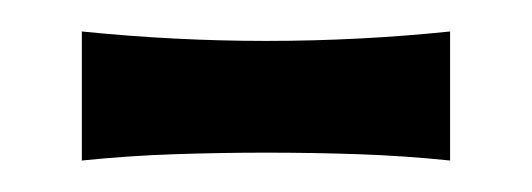

<svg xmlns="http://www.w3.org/2000/svg" viewBox="-20 -707 338 122"><path d="M266 -605Q237 -608 208 -609Q179 -610 149 -610Q120 -610 90.5 -609Q61 -608 32 -605V-687Q91 -681 149 -681Q208 -681 266 -687Z"/></svg>

Font: Zen Antique
Style: Regular
Weight: 400
Designer: Yoshimichi Ohira
Foundry: Positype
Version: Version 1.001